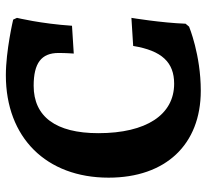

<svg xmlns="http://www.w3.org/2000/svg" viewBox="-45 -649 706 656"><g transform="rotate(-90 308.0 -321.0)"><path d="M326 12C449 12 545 -28 545 -28L555 -40C558 -123 575 -225 575 -225L479 -219C463 -121 423 -79 350 -79C244 -79 181 -174 181 -338C181 -484 238 -559 343 -559C420 -559 455 -533 455 -474C455 -448 453 -422 453 -422L548 -428C555 -534 575 -616 575 -616L569 -629C569 -629 463 -654 379 -654C166 -654 29 -516 29 -303C29 -108 142 12 326 12Z"/></g></svg>

Font: Alegreya SC
Style: Bold
Weight: 700
Designer: Juan Pablo del Peral
Foundry: Huerta Tipografica
Version: Version 2.007;PS 002.007;hotconv 1.0.88;makeotf.lib2.5.64775